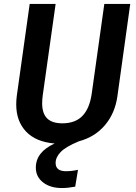

<svg xmlns="http://www.w3.org/2000/svg" viewBox="-20 -711 688 970"><path d="M638 -691 573 -224Q561 -139 510.5 -79Q460 -19 378 3Q311 31 286 57.5Q261 84 261 112Q261 154 313 154Q342 154 374 147L360 232Q323 239 293 239Q234 239 197.5 210.5Q161 182 161 136Q161 57 256 14Q161 6 111.5 -46.5Q62 -99 62 -183Q62 -206 65 -228L130 -691H261L196 -230Q193 -208 193 -189Q193 -138 218 -113Q243 -88 295 -88Q360 -88 396 -125Q432 -162 443 -235L507 -691Z"/></svg>

Font: FiraGO Medium
Style: Italic
Weight: 500
Italic angle: -8°
Designer: bBox Type GmbH
Foundry: bBox Type GmbH
Version: Version 1.001